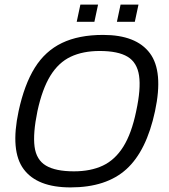

<svg xmlns="http://www.w3.org/2000/svg" viewBox="-20 -806 734 836"><path d="M314 -711 330 -786H407L391 -711ZM489 -711 505 -786H583L567 -711ZM287 10Q142 10 83 -69.5Q24 -149 61 -322Q86 -438 131.5 -511Q177 -584 250 -619Q323 -654 429 -654Q573 -654 632.5 -574.5Q692 -495 655 -322Q618 -149 530.5 -69.5Q443 10 287 10ZM302 -60Q375 -60 428 -85Q481 -110 517 -167.5Q553 -225 573 -322Q594 -419 585.5 -476.5Q577 -534 535.5 -559Q494 -584 414 -584Q341 -584 288 -559Q235 -534 199.5 -476.5Q164 -419 143 -322Q123 -225 130.5 -167.5Q138 -110 180 -85Q222 -60 302 -60Z"/></svg>

Font: Kanit Light
Style: Italic
Weight: 300
Italic angle: -12°
Designer: Katatrad Team
Foundry: CadsonDemak
Version: Version 2.000; ttfautohint (v1.8.3)